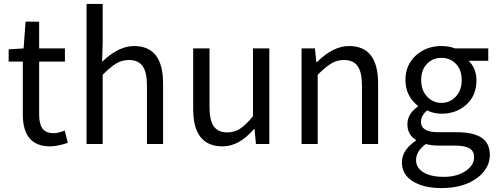

<svg xmlns="http://www.w3.org/2000/svg" viewBox="-20 -732 2522 976"><path d="M24 -419V-481L100 -486L110 -622H179V-486H310V-419H179V-149Q179 -102 196 -78.5Q213 -55 254 -55Q274 -55 309 -68L325 -6Q271 12 235 12Q96 12 96 -150V-419Z M420 0V-712H502V-518L499 -418Q583 -498 661 -498Q809 -498 809 -308V0H727V-297Q727 -365 705 -396Q683 -427 635 -427Q600 -427 571 -409.5Q542 -392 502 -352V0Z M962 -178V-486H1045V-189Q1045 -121 1066.5 -90Q1088 -59 1136 -59Q1172 -59 1201 -78Q1230 -97 1266 -141V-486H1349V0H1281L1274 -76H1271Q1196 12 1111 12Q962 12 962 -178Z M1513 0V-486H1581L1588 -416H1591Q1673 -498 1754 -498Q1902 -498 1902 -308V0H1820V-297Q1820 -365 1798 -396Q1776 -427 1728 -427Q1693 -427 1664 -409.5Q1635 -392 1595 -352V0Z M2094 -17V-21Q2051 -48 2051 -100Q2051 -154 2104 -190V-194Q2041 -245 2041 -325Q2041 -402 2094 -450Q2147 -498 2224 -498Q2262 -498 2293 -486H2462V-423H2362Q2402 -385 2402 -323Q2402 -247 2351 -200.5Q2300 -154 2224 -154Q2185 -154 2151 -171Q2120 -144 2120 -113Q2120 -60 2206 -60H2300Q2386 -60 2428 -32Q2470 -4 2470 56Q2470 126 2402 175Q2334 224 2224 224Q2133 224 2078 189.5Q2023 155 2023 93Q2023 31 2094 -17ZM2095 82Q2095 121 2132.5 144Q2170 167 2236 167Q2303 167 2346.5 137.5Q2390 108 2390 68Q2390 35 2365.5 21.5Q2341 8 2292 8H2208Q2173 8 2145 0Q2095 36 2095 82ZM2150.5 -407.5Q2121 -377 2121 -325Q2121 -273 2151 -241Q2181 -209 2224 -209Q2267 -209 2297 -241Q2327 -273 2327 -325Q2327 -377 2297.5 -407.5Q2268 -438 2224 -438Q2180 -438 2150.5 -407.5Z"/></svg>

Font: RibengUni
Style: Regular
Weight: 400
Designer: (1) Dr. Andrew Glass (Senior Program Manager at Microsoft Corporation)
(2) Bivuti Chakma (Chakma Font Designer & Keyboar
Foundry: Bivuti Chakma
Version: Version 2.2022; Updated on: 03 June 2022; Friday